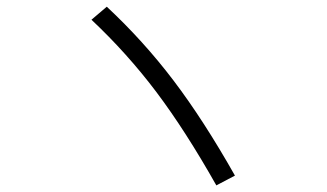

<svg xmlns="http://www.w3.org/2000/svg" viewBox="-20 -648 978 575"><path d="M253.9 -588.9 299.8 -627.9Q409.7 -525.4 499.8 -406.7Q589.8 -288.1 683.6 -122.1L627.9 -92.8Q535.6 -256.3 448.5 -372.1Q361.3 -487.8 253.9 -588.9Z"/></svg>

Font: Pretendard JP Light
Style: Regular
Weight: 300
Designer: Base glyphs from Inter by Rasmus Andersson; Hangeul glyphs from Noto Sans CJK(Source Han Sans) by Jang Soo-young and Kan
Foundry: Kil Hyung-jin
Version: Version 1.309